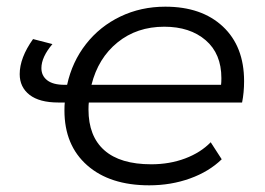

<svg xmlns="http://www.w3.org/2000/svg" viewBox="-20 -550 795 575"><path d="M246 -243Q245 -236 245 -222Q245 -142 292.5 -100Q340 -58 433 -58Q488 -58 534.5 -75.5Q581 -93 611 -124L644 -73Q606 -36 549 -15.5Q492 5 427 5Q309 5 241 -55Q173 -115 173 -219Q173 -235 174 -243H155Q98 -243 68.5 -266Q39 -289 39 -328Q39 -377 79 -433L137 -418Q104 -379 104 -346Q104 -323 121.5 -309.5Q139 -296 173 -296H181Q196 -365 237.5 -418Q279 -471 340.5 -500.5Q402 -530 475 -530Q584 -530 647.5 -470.5Q711 -411 711 -307Q711 -273 705 -243ZM254 -296H642Q643 -303 643 -316Q643 -389 596 -429.5Q549 -470 472 -470Q390 -470 332 -423Q274 -376 254 -296Z"/></svg>

Font: Montserrat Alternates
Style: Italic
Weight: 400
Italic angle: -11.3°
Designer: Julieta Ulanovsky
Foundry: Julieta Ulanovsky
Version: Version 7.200